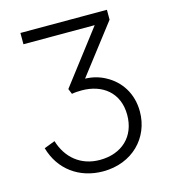

<svg xmlns="http://www.w3.org/2000/svg" viewBox="-112 -835 828 937"><g transform="rotate(-15 302.0 -366.5)"><path d="M294 12C442 12 542 -92 542 -224C542 -315 496 -384 427 -421C396 -438 362 -447 325 -448L515 -695V-745H78V-688H438L233 -420L244 -393C259 -396 279 -397 294 -397C397 -397 478 -338 478 -224C478 -115 404 -46 293 -46C197 -46 129 -103 102 -192L47 -171C79 -57 174 12 294 12Z"/></g></svg>

Font: Plus Jakarta Sans Light
Style: Regular
Weight: 300
Designer: Gumpita Rahayu
Foundry: Tokotype
Version: Version 2.071;gftools[0.9.30]